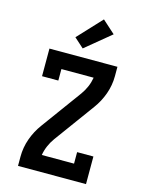

<svg xmlns="http://www.w3.org/2000/svg" viewBox="-143 -1076 885 1162"><g transform="rotate(15 300.0 -495.5)"><path d="M348 -338 252 -397 344 -523Q362 -548 374 -576Q386 -604 391 -634H189V-562H87V-735H513V-677Q513 -619 493.5 -564.5Q474 -510 440 -464ZM87 0V-58Q87 -116 106.5 -170.5Q126 -225 160 -271L252 -397L348 -338L256 -212Q238 -187 226 -159Q214 -131 209 -101H411V-173H513V0ZM281 -788 221 -842 360 -991 440 -919Z"/></g></svg>

Font: Iosevka Curly Slab Extended
Style: Bold
Weight: 700
Width: 7
Monospace: yes
Designer: Belleve Invis
Foundry: Belleve Invis
Version: Version 11.1.0; ttfautohint (v1.8.3)